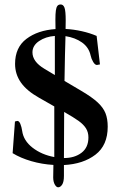

<svg xmlns="http://www.w3.org/2000/svg" viewBox="-20 -714 563 846"><path d="M35.6 -39.1 45.9 -178.7Q54.7 -181.2 56.2 -181.2Q64.5 -181.2 69.8 -167.7Q75.2 -154.3 77.6 -137.7Q83.5 -94.2 123.5 -63.2Q163.6 -32.2 219.2 -22V-245.1L151.4 -283.7Q97.7 -314 72 -350.6Q46.4 -387.2 46.4 -432.6Q46.4 -504.9 96.4 -542.7Q146.5 -580.6 224.6 -585.9Q224.1 -601.6 224.1 -627.4Q224.1 -653.3 226.1 -667.5Q228 -681.6 232.9 -688Q237.8 -694.3 247.6 -694.3Q258.8 -694.3 264.2 -680.2Q269.5 -666 269.5 -624Q269.5 -598.6 269 -586.4Q305.2 -584.5 340.8 -576.4Q376.5 -568.4 405.8 -555.7L420.4 -430.2Q410.6 -427.7 407.2 -427.7Q398.4 -427.7 390.4 -441.4Q382.3 -455.1 379.4 -469.2Q371.6 -505.4 341.3 -526.9Q311 -548.3 268.6 -554.7Q266.1 -482.4 264.2 -357.4L339.4 -313Q385.7 -285.6 410.4 -262.7Q435.1 -239.7 444.8 -215.1Q454.6 -190.4 454.6 -155.8Q454.6 -73.7 400.6 -32.5Q346.7 8.8 261.7 13.2V61Q261.7 87.4 253.9 99.4Q246.1 111.3 236.3 111.3Q228.5 111.3 221.7 99.6Q214.8 87.9 214.4 68.8L215.3 12.7Q165 9.8 117.9 -3.9Q70.8 -17.6 35.6 -39.1ZM123 -483.4Q123 -442.4 175.3 -411.1L221.7 -383.3V-555.7Q181.2 -552.7 152.1 -533Q123 -513.2 123 -483.4ZM369.6 -108.4Q369.6 -131.3 358.9 -148.4Q348.1 -165.5 326.4 -181.2Q304.7 -196.8 262.7 -220.7Q261.7 -106.4 261.7 -17.6Q308.6 -17.6 339.1 -40.8Q369.6 -64 369.6 -108.4Z"/></svg>

Font: Radley
Style: Regular
Weight: 400
Designer: Vernon Adams
Foundry: Vernon Adams
Version: Version 1.003; ttfautohint (v1.6)